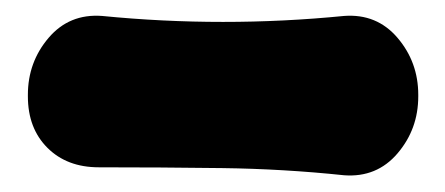

<svg xmlns="http://www.w3.org/2000/svg" viewBox="-20 -40 559 241"><path d="M505 81Q505 122 479 152.5Q453 183 412 180Q336 172 259 171Q182 170 104 170Q64 170 39.5 145.5Q15 121 15 81V79Q15 38 41 7.5Q67 -23 108 -20Q260 -5 412 -20Q453 -23 479 7.5Q505 38 505 79Z"/></svg>

Font: Winky Sans Black
Style: Regular
Weight: 900
Designer: Simon Atzbach
Foundry: typofactur
Version: Version 1.205